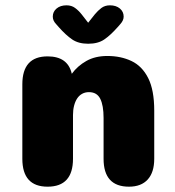

<svg xmlns="http://www.w3.org/2000/svg" viewBox="-20 -697 659 722"><path d="M465 5Q369.5 5 369.5 -100V-253.5Q369.5 -300.5 357 -325.5Q344.5 -350.5 314.5 -350.5Q300 -350.5 288.8 -344.2Q277.5 -338 270 -326.5Q262.5 -315 258.5 -299.2Q254.5 -283.5 254.5 -264.5V-100Q254.5 5 159 5Q64 5 64 -100V-380Q64 -485 159 -485Q234 -485 249.5 -421.5L250 -419.5Q271.5 -449 304.8 -467.8Q338 -486.5 383.5 -486.5Q434.5 -486.5 474.5 -467.5Q514.5 -448.5 537.2 -403.5Q560 -358.5 560 -281V-100Q560 -49 535.5 -22Q511 5 465 5ZM433 -607 422.5 -595Q395.5 -564.5 372 -548.5Q348.5 -532.5 311.5 -532.5Q275 -532.5 251.2 -548.8Q227.5 -565 201 -595L190.5 -607Q178.5 -619.5 178.5 -634.5Q178.5 -653 192.8 -665Q207 -677 230 -677Q249 -677 262.2 -667.2Q275.5 -657.5 287 -643L311.5 -611.5L336.5 -643Q347.5 -656.5 361 -666.8Q374.5 -677 393.5 -677Q416.5 -677 430.8 -665Q445 -653 445 -634.5Q445 -620.5 433 -607Z"/></svg>

Font: Sono ExtraLight Monospace ExtraBold
Style: Regular
Weight: 800
Version: Version 2.112